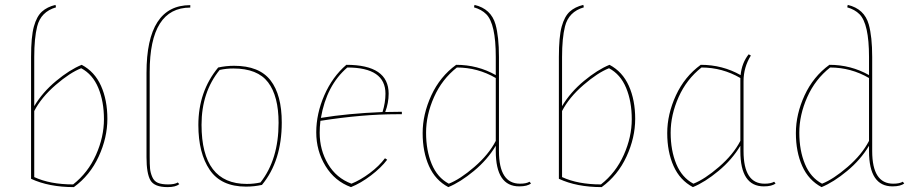

<svg xmlns="http://www.w3.org/2000/svg" viewBox="-20 -750 3724 785"><path d="M120 -517V-316Q154 -373 209.5 -419Q265 -465 314 -485Q367 -457 393 -399Q419 -341 419 -264Q419 -187 383.5 -110Q348 -33 282 15Q180 15 107 -19V-517Q107 -600 118.5 -641.5Q130 -683 151.5 -702.5Q173 -722 207 -730L209 -720Q147 -702 132 -642Q120 -594 120 -517ZM312 -471Q266 -453 207.5 -402.5Q149 -352 120 -296V-26Q185 4 279 4Q340 -44 372.5 -117Q405 -190 405 -262.5Q405 -335 382 -390.5Q359 -446 312 -471Z M592 -456V-110Q592 -77 593.5 -60.5Q595 -44 602.5 -26.5Q610 -9 625.5 -2.5Q641 4 667.5 4Q694 4 707 -4L713 3Q698 15 665 15Q611 15 595 -13Q579 -41 579 -107V-452Q579 -729 758 -729V-719Q592 -719 592 -456Z M986 13Q884 13 837.5 -55.5Q791 -124 791 -239Q791 -376 872 -474Q904 -481 937 -481Q1040 -481 1086 -421.5Q1132 -362 1132 -249Q1132 -92 1051 6Q1019 13 986 13ZM989 2Q1018 2 1045 -4Q1119 -98 1119 -248Q1119 -357 1076 -413.5Q1033 -470 934 -470Q905 -470 878 -464Q804 -373 804 -240Q804 2 989 2Z M1396 -485Q1569 -485 1569 -367Q1569 -329 1555 -292Q1583 -293 1623 -293V-283Q1613 -283 1604 -283Q1462 -283 1290 -256Q1287 -230 1287 -207Q1287 -137 1321 -79.5Q1355 -22 1417 1Q1454 -14 1492 -42.5Q1530 -71 1554 -103L1563 -97Q1538 -64 1496.5 -32.5Q1455 -1 1415 15Q1349 -9 1311 -71Q1273 -133 1273 -209Q1273 -285 1306 -360.5Q1339 -436 1396 -485ZM1556 -367Q1556 -474 1400 -474Q1315 -401 1292 -268Q1401 -286 1544 -292Q1556 -331 1556 -367Z M2020 -132Q2020 1 2106 1Q2132 1 2145 -7L2151 0Q2136 12 2103 12Q2007 12 2007 -132V-154Q1973 -97 1917.5 -51Q1862 -5 1813 15Q1760 -13 1734 -71Q1708 -129 1708 -206Q1708 -283 1743.5 -360Q1779 -437 1845 -485Q1933 -485 2007 -443V-517Q2007 -653 1968 -692Q1949 -711 1918 -720L1920 -730Q1988 -714 2006 -650Q2020 -600 2020 -517ZM1815 1Q1861 -17 1919.5 -67.5Q1978 -118 2007 -174V-431Q1933 -474 1848 -474Q1787 -426 1754.5 -353Q1722 -280 1722 -207.5Q1722 -135 1745 -79.5Q1768 -24 1815 1Z M2278 -517V-316Q2312 -373 2367.5 -419Q2423 -465 2472 -485Q2525 -457 2551 -399Q2577 -341 2577 -264Q2577 -187 2541.5 -110Q2506 -33 2440 15Q2338 15 2265 -19V-517Q2265 -600 2276.5 -641.5Q2288 -683 2309.5 -702.5Q2331 -722 2365 -730L2367 -720Q2305 -702 2290 -642Q2278 -594 2278 -517ZM2470 -471Q2424 -453 2365.5 -402.5Q2307 -352 2278 -296V-26Q2343 4 2437 4Q2498 -44 2530.5 -117Q2563 -190 2563 -262.5Q2563 -335 2540 -390.5Q2517 -446 2470 -471Z M3020 -418V-132Q3020 1 3106 1Q3132 1 3145 -7L3151 0Q3136 12 3103 12Q3007 12 3007 -132V-154Q2973 -97 2917.5 -51Q2862 -5 2813 15Q2760 -13 2734 -71Q2708 -129 2708 -206Q2708 -283 2743.5 -360Q2779 -437 2845 -485Q2934 -485 3008 -443Q3013 -493 3041 -528L3050 -523Q3020 -475 3020 -418ZM2815 1Q2861 -17 2919.5 -67.5Q2978 -118 3007 -174V-431Q2933 -474 2848 -474Q2787 -426 2754.5 -353Q2722 -280 2722 -207.5Q2722 -135 2745 -79.5Q2768 -24 2815 1Z M3546 -132Q3546 1 3632 1Q3658 1 3671 -7L3677 0Q3662 12 3629 12Q3533 12 3533 -132V-154Q3499 -97 3443.5 -51Q3388 -5 3339 15Q3286 -13 3260 -71Q3234 -129 3234 -206Q3234 -283 3269.5 -360Q3305 -437 3371 -485Q3459 -485 3533 -443V-517Q3533 -653 3494 -692Q3475 -711 3444 -720L3446 -730Q3514 -714 3532 -650Q3546 -600 3546 -517ZM3341 1Q3387 -17 3445.5 -67.5Q3504 -118 3533 -174V-431Q3459 -474 3374 -474Q3313 -426 3280.5 -353Q3248 -280 3248 -207.5Q3248 -135 3271 -79.5Q3294 -24 3341 1Z"/></svg>

Font: Almendra Display
Style: Regular
Weight: 400
Designer: Ana Sanfelippo
Foundry: Ana Sanfelippo
Version: Version 1.004